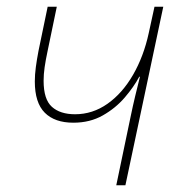

<svg xmlns="http://www.w3.org/2000/svg" viewBox="-20 -548 554 568"><path d="M324 0 366 -201Q373 -235 380 -264Q387 -293 394 -321H392Q376 -291 349 -259.5Q322 -228 284 -206.5Q246 -185 197 -185Q142 -185 112.5 -214.5Q83 -244 83 -307Q83 -327 86 -349.5Q89 -372 94 -398L121 -528H148L121 -398Q115 -370 112 -349Q109 -328 109 -309Q109 -254 133.5 -232Q158 -210 202 -210Q254 -210 298 -241Q342 -272 373.5 -326.5Q405 -381 420 -450L437 -528H463L351 0Z"/></svg>

Font: Noto Sans Disp Thin
Style: Italic
Weight: 100
Italic angle: -12°
Designer: Monotype Design Team
Foundry: Monotype Imaging Inc.
Version: Version 2.000;GOOG;noto-source:20170915:90ef993387c0